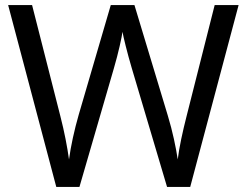

<svg xmlns="http://www.w3.org/2000/svg" viewBox="-20 -734 970 754"><path d="M917 -714H823L713 -279C697 -216 684 -157 678 -108C671 -154 658 -218 639 -280L508 -714H415L289 -283C272 -224 258 -160 251 -108C244 -158 233 -216 217 -278L106 -714H12L201 0H292L427 -465C445 -526 459 -591 461 -609C464 -591 480 -525 497 -468L636 0H727Z"/></svg>

Font: Noto Sans Sinhala UI
Style: Regular
Weight: 400
Designer: Jelle Bosma - Monotype Design Team
Foundry: Monotype Imaging Inc.
Version: Version 2.006